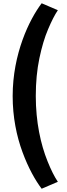

<svg xmlns="http://www.w3.org/2000/svg" viewBox="-20 -895 408 1175"><path d="M334 217.5C312.5 185.5 291.5 143.5 271 92C229 -11.5 199 -149 199 -307.5C199 -392 206.5 -469 221 -538C235.5 -607 253 -666.5 274.5 -716.5C295.5 -766.5 315.5 -805 334 -832.5L235 -875C159 -775 57.5 -565.5 57.5 -307C57.5 -178.5 81.5 -62 117.5 35.5C153 132.5 196.5 209.5 235 260Z"/></svg>

Font: Spartan
Style: Bold
Weight: 700
Designer: Matt Bailey, Mirko Velimirovic
Foundry: Matt Bailey
Version: Version 1.003